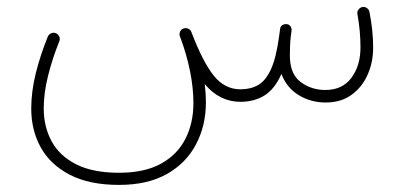

<svg xmlns="http://www.w3.org/2000/svg" viewBox="-20 -286 1171 555"><path d="M70.3 27.8Q70.3 -21.5 83.5 -74.5Q96.7 -127.4 118.2 -180.2Q121.1 -187 128.2 -189.9Q135.3 -192.9 141.6 -189.9Q148.4 -187 151.4 -180.2Q154.3 -173.3 151.4 -166.5Q131.3 -116.7 118.9 -66.9Q106.4 -17.1 106.4 27.8Q106.4 80.1 129.2 122.3Q151.9 164.6 200.2 189Q248.5 213.4 324.2 213.4Q397.5 213.4 445.1 187.3Q492.7 161.1 515.9 115.5Q539.1 69.8 539.1 11.7Q539.1 -31.7 529.3 -80.3Q519.5 -128.9 501.5 -177.2Q500.5 -178.7 500 -180.7Q497.6 -187.5 500.5 -194.3Q503.4 -201.2 510.3 -203.6Q517.1 -206.1 523.9 -203.1Q530.8 -200.2 533.2 -193.4Q565.9 -107.4 597.7 -67.6Q629.4 -27.8 675.3 -27.8Q704.6 -27.8 726.3 -40.3Q748 -52.7 763.2 -85.7Q778.3 -118.7 786.6 -179.7Q787.6 -189.5 789.6 -201.7Q791 -214.8 805.2 -216.3Q806.2 -216.3 806.6 -216.3Q807.6 -216.3 808.1 -216.3Q808.1 -216.3 808.6 -216.3Q815.4 -215.8 819.6 -210Q823.7 -204.1 822.8 -197.3Q821.8 -187.5 820.3 -178.7Q818.8 -164.6 818.4 -152.1Q817.9 -139.6 817.9 -125.5Q817.9 -72.3 848.9 -49.1Q879.9 -25.9 920.4 -25.9Q969.7 -25.9 995.8 -61Q1022 -96.2 1022 -148.9Q1022 -196.8 1013.2 -245.1Q1011.7 -252 1016.1 -258.1Q1020.5 -264.2 1027.3 -265.6Q1034.2 -267.1 1040.5 -262.7Q1046.9 -258.3 1047.9 -251.5Q1053.2 -224.6 1055.9 -199.5Q1058.6 -174.3 1058.6 -147.5Q1058.6 -106 1042.7 -70.1Q1026.9 -34.2 996.3 -12Q965.8 10.3 921.4 10.3Q878.4 10.3 843.5 -11Q808.6 -32.2 793.5 -72.3Q774.4 -28.8 744.9 -10.3Q715.3 8.3 674.8 8.3Q614.7 8.3 571.8 -43Q575.2 -15.6 575.2 9.8Q575.2 77.1 546.6 131.3Q518.1 185.5 462.4 217Q406.7 248.5 324.2 248.5Q238.8 248.5 182.4 219.5Q126 190.4 98.1 140.6Q70.3 90.8 70.3 27.8Z"/></svg>

Font: Mikhak-DS1-FD ExtraLight
Style: Regular
Weight: 200
Designer: Amin Abedi
Version: Version 3.2